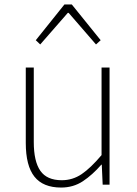

<svg xmlns="http://www.w3.org/2000/svg" viewBox="-20 -831 617 864"><path d="M255 13Q174 13 135 -36Q96 -85 96 -188V-527H132V-192Q132 -105 161.5 -62.5Q191 -20 258 -20Q307 -20 347.5 -47.5Q388 -75 437 -133V-527H473V0H442L438 -90H436Q396 -44 353 -15.5Q310 13 255 13ZM141 -650 270 -811H303L433 -650L412 -631L289 -773H285L161 -631Z"/></svg>

Font: Noto Sans HK Thin
Style: Regular
Weight: 100
Designer: Ryoko NISHIZUKA 西塚涼子 (kana, bopomofo & ideographs); Paul D. Hunt (Latin, Greek & Cyrillic); Sandoll Communications 산돌커뮤니
Foundry: Adobe
Version: Version 2.004-H2;hotconv 1.0.118;makeotfexe 2.5.65603